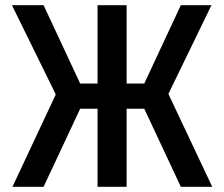

<svg xmlns="http://www.w3.org/2000/svg" viewBox="-20 -720 864 740"><path d="M28 0H148L289 -301H356V0H468V-301H536L677 0H798L629 -358L795 -700H677L536 -398H468V-700H356V-398H289L148 -700H26L195 -356Z"/></svg>

Font: Finlandica Medium
Style: Regular
Weight: 500
Designer: Niklas Ekholm, Juho Hiilivirta, Jaakko Suomalainen
Foundry: Helsinki Type Studio
Version: Version 2.000;Glyphs 3.2 (3202)